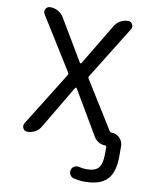

<svg xmlns="http://www.w3.org/2000/svg" viewBox="-101 -831 891 1113"><g transform="rotate(10 344.0 -274.0)"><path d="M579.1 -100.6Q607.4 -100.6 627.4 -80.6Q647.5 -60.5 647.5 -32.2V28.3Q647.5 122.1 606 164.6Q564.5 207 473.6 207Q444.3 207 411.1 199.2Q395.5 196.3 387.7 182.6Q379.9 168.9 383.8 153.3Q387.7 138.7 400.4 131.8Q413.1 125 427.7 127.9Q451.2 133.8 472.7 133.8Q522.5 133.8 543 110.4Q563.5 86.9 563.5 28.3V-14.6Q563.5 -20.5 557.6 -20.5Q536.1 -20.5 517.1 -31.2Q498 -42 487.3 -61.5L335.9 -318.4Q334 -321.3 331.1 -321.3Q328.1 -321.3 326.2 -318.4L176.8 -66.4Q165 -44.9 143.6 -32.7Q122.1 -20.5 97.7 -20.5Q80.1 -20.5 72.3 -35.2Q68.4 -43 68.4 -49.8Q68.4 -57.6 72.3 -65.4L270.5 -383.8Q275.4 -392.6 270.5 -400.4L78.1 -709Q73.2 -716.8 73.2 -724.6Q73.2 -732.4 77.1 -739.3Q85.9 -754.9 103.5 -754.9Q128.9 -754.9 150.4 -742.7Q171.9 -730.5 184.6 -709L328.1 -467.8Q330.1 -464.8 333 -464.8Q335.9 -464.8 337.9 -467.8L483.4 -710Q495.1 -730.5 516.6 -742.7Q538.1 -754.9 562.5 -754.9Q579.1 -754.9 587.4 -739.7Q595.7 -724.6 586.9 -710.9L394.5 -400.4Q389.6 -392.6 394.5 -384.8L567.4 -107.4Q571.3 -100.6 579.1 -100.6Z"/></g></svg>

Font: Gen Jyuu GothicX Regular
Style: Regular
Weight: 400
Designer: [Source Han Sans]
Ryoko NISHIZUKA  (kana & ideographs); Paul D. Hunt (Latin, Greek & Cyrillic); Wenlong ZHANG  (bopomofo
Version: Version 1.002.20150607